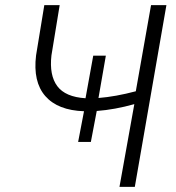

<svg xmlns="http://www.w3.org/2000/svg" viewBox="-20 -731 688 751"><path d="M213.4 -710.9 181.2 -514.2Q172.4 -436.5 204.1 -394Q235.8 -351.6 314.5 -346.7L344.7 -513.2H394L365.2 -347.7Q432.1 -353 511.2 -374L570.8 -710.9H630.9L507.3 0H447.3L505.4 -323.7Q429.2 -302.2 358.4 -296.9L335.4 -175.8H285.6L308.6 -295.9Q206.1 -299.3 157.2 -355.2Q108.4 -411.1 121.1 -514.6L153.3 -710.9Z"/></svg>

Font: RobotoInd Light
Style: Italic
Weight: 300
Italic angle: -12°
Designer: Google
Version: Version 2.001151; 2014